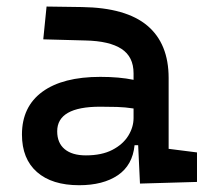

<svg xmlns="http://www.w3.org/2000/svg" viewBox="-20 -542 626 572"><path d="M215.8 9.8Q134.8 9.8 90.1 -29.5Q45.4 -68.8 45.4 -141.1Q45.4 -224.1 106.2 -268.6Q167 -313 278.8 -313Q335.9 -313 377.9 -304.2V-323.7Q377.9 -373 341.8 -396.5Q305.7 -419.9 234.4 -421.4L108.9 -424.8L118.7 -522.5L224.6 -521Q355.5 -519 418.9 -465.6Q482.4 -412.1 482.4 -309.6V-98.6L566.9 -87.9V0L397 4.9L391.6 -109.4H380.9Q375 -49.8 331.1 -20Q287.1 9.8 215.8 9.8ZM235.8 -79.1Q283.2 -79.1 314.7 -95.5Q346.2 -111.8 362.1 -137.5Q377.9 -163.1 377.9 -190.4V-218.8Q353 -222.7 328.6 -223.4Q304.2 -224.1 278.3 -224.1Q150.4 -224.1 150.4 -150.9Q150.4 -116.2 172.6 -97.7Q194.8 -79.1 235.8 -79.1Z"/></svg>

Font: Caskaydia Cove Medium
Style: Regular
Weight: 500
Monospace: yes
Designer: Aaron Bell
Foundry: Saja Typeworks
Version: Version 4.300; ttfautohint (v1.8.3)